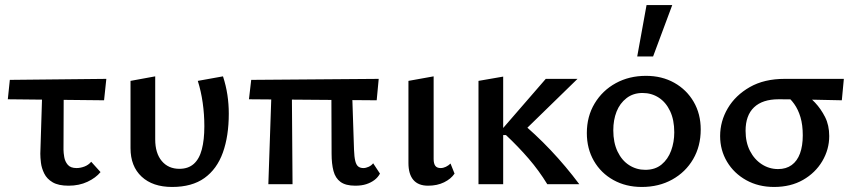

<svg xmlns="http://www.w3.org/2000/svg" viewBox="-20 -731 3389 762"><path d="M11 -337 19 -414 402 -418 393 -333ZM140 -121 149 -410H233L232 -137Q232 -125 235 -107.5Q238 -90 249 -77Q260 -64 284 -64Q299 -64 315 -70Q331 -76 342 -89L379 -48Q360 -25 327 -9.5Q294 6 252 6Q212 6 189 -7.5Q166 -21 155.5 -42.5Q145 -64 142.5 -85Q140 -106 140 -121Z M663 11Q586 11 542 -30Q498 -71 498 -143V-410L596 -428V-178Q596 -123 622 -92Q648 -61 692 -61Q727 -61 749 -80.5Q771 -100 781 -138Q791 -176 791 -230Q791 -277 784.5 -323Q778 -369 765 -410L865 -428Q877 -391 882.5 -354.5Q888 -318 888 -280Q888 -191 864.5 -125.5Q841 -60 791.5 -24.5Q742 11 663 11Z M1045 0 1059 -410H1138L1141 0ZM968 -337 977 -414 1483 -418 1475 -333ZM1296 -121 1295 -410H1376L1385 -137Q1386 -108 1390 -92Q1394 -76 1402 -70Q1410 -64 1422 -64Q1432 -64 1443 -69Q1454 -74 1461 -83L1488 -42Q1480 -27 1466 -16.5Q1452 -6 1433.5 0Q1415 6 1390 6Q1352 6 1331.5 -9Q1311 -24 1303.5 -52.5Q1296 -81 1296 -121Z M1679 6Q1640 6 1620.5 -17Q1601 -40 1601 -84V-410L1701 -428V-100Q1701 -82 1707.5 -73Q1714 -64 1729 -64Q1739 -64 1749.5 -69Q1760 -74 1768 -82L1784 -42Q1770 -21 1742.5 -7.5Q1715 6 1679 6Z M2152 0Q2119 -54 2078 -101.5Q2037 -149 1988 -195H1970V-215L2146 -418H2272L2037 -189V-255Q2105 -199 2165.5 -135Q2226 -71 2279 0ZM1879 0V-410L1977 -427V0Z M2527 11Q2464 11 2414.5 -16.5Q2365 -44 2337 -92.5Q2309 -141 2309 -203Q2309 -269 2340 -320.5Q2371 -372 2424 -401Q2477 -430 2544 -430Q2607 -430 2656 -402.5Q2705 -375 2733 -327Q2761 -279 2761 -217Q2761 -151 2731 -99.5Q2701 -48 2648 -18.5Q2595 11 2527 11ZM2541 -57Q2580 -57 2605.5 -78Q2631 -99 2643.5 -133Q2656 -167 2656 -206Q2656 -255 2639.5 -290Q2623 -325 2594.5 -343.5Q2566 -362 2530 -362Q2493 -362 2466.5 -341.5Q2440 -321 2427 -288Q2414 -255 2414 -214Q2414 -165 2431 -129.5Q2448 -94 2477 -75.5Q2506 -57 2541 -57ZM2509 -507 2546 -711H2648L2572 -507Z M3052 11Q2990 11 2941.5 -16Q2893 -43 2865.5 -89Q2838 -135 2838 -191Q2838 -250 2868.5 -301.5Q2899 -353 2956 -385.5Q3013 -418 3094 -418H3329L3321 -333Q3259 -334 3199.5 -335.5Q3140 -337 3070 -337Q3006 -337 2972.5 -305Q2939 -273 2939 -212Q2939 -166 2956.5 -132Q2974 -98 3003.5 -79Q3033 -60 3068 -60Q3100 -60 3122 -76Q3144 -92 3155 -122Q3166 -152 3166 -194Q3166 -235 3157 -265.5Q3148 -296 3132 -318.5Q3116 -341 3094 -357L3169 -366Q3191 -349 3214.5 -324Q3238 -299 3254.5 -266.5Q3271 -234 3271 -191Q3271 -138 3243.5 -91.5Q3216 -45 3167 -17Q3118 11 3052 11Z"/></svg>

Font: Ysabeau Infant SemiBold
Style: Regular
Weight: 600
Designer: Christian Thalmann (Catharsis Fonts)
Version: Version 2.002; featfreeze: ss01,ss02,lnum